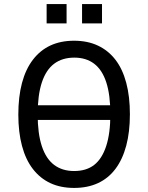

<svg xmlns="http://www.w3.org/2000/svg" viewBox="-20 -914 728 943"><path d="M132 -325V-397H568V-325ZM344 9Q278 9 227.5 -14.5Q177 -38 141.5 -84Q106 -130 88 -197.5Q70 -265 70 -351Q70 -439 88 -506.5Q106 -574 141.5 -620.5Q177 -667 227.5 -690.5Q278 -714 344 -714Q410 -714 461 -690Q512 -666 547 -620.5Q582 -575 600 -507.5Q618 -440 618 -353Q618 -266 600 -198.5Q582 -131 547 -84.5Q512 -38 461 -14.5Q410 9 344 9ZM344 -74Q404 -74 442.5 -104Q481 -134 501.5 -196.5Q522 -259 522 -353Q522 -448 502 -509.5Q482 -571 442.5 -601Q403 -631 345 -631Q286 -631 246 -601Q206 -571 185.5 -509Q165 -447 165 -352Q165 -258 185.5 -196Q206 -134 246 -104Q286 -74 344 -74ZM383 -799V-894H481V-799ZM209 -799V-894H307V-799Z"/></svg>

Font: Nunito Sans 7pt Condensed Medium
Style: Regular
Weight: 500
Width: 3
Designer: Vernon Adams
Foundry: Vernon Adams
Version: Version 3.101;gftools[0.9.27]